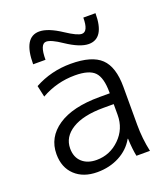

<svg xmlns="http://www.w3.org/2000/svg" viewBox="-136 -827 819 934"><g transform="rotate(-20 274.0 -360.0)"><path d="M288 -685Q344 -648 367 -648Q400 -648 400 -720H463Q463 -590 382 -590Q337 -590 268 -636Q215 -672 190 -672Q157 -672 157 -590H93Q93 -730 175 -730Q220 -730 288 -685ZM265 -530Q374 -530 421 -485Q468 -440 468 -337V-140Q468 -69 483 0H413Q405 -39 403 -92H401Q374 -44 323 -17Q272 10 208 10Q136 10 93 -30.5Q50 -71 50 -140Q50 -227 126 -278.5Q202 -330 342 -330H395V-335Q395 -411 366.5 -440.5Q338 -470 265 -470Q171 -470 90 -424L77 -483Q163 -530 265 -530ZM122 -143Q122 -98 150 -72.5Q178 -47 225 -47Q294 -47 344.5 -96.5Q395 -146 395 -218V-274H342Q237 -274 179.5 -238.5Q122 -203 122 -143Z"/></g></svg>

Font: Mplus 1p
Style: Regular
Weight: 400
Version: Version 1.061